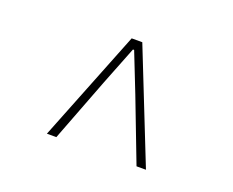

<svg xmlns="http://www.w3.org/2000/svg" viewBox="-72 -787 744 612"><g transform="rotate(20 300.0 -481.0)"><path d="M132 -292 282 -670H318L468 -292H436L354 -506L302 -638H298L246 -506L164 -292Z"/></g></svg>

Font: Source Code Pro ExtraLight
Style: Regular
Weight: 200
Monospace: yes
Designer: Paul D. Hunt, Teo Tuominen
Foundry: Adobe
Version: Version 1.026;hotconv 1.1.0;makeotfexe 2.6.0